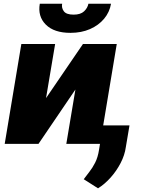

<svg xmlns="http://www.w3.org/2000/svg" viewBox="-20 -786 776 1049"><path d="M231.5 -250 433.2 -545.5H617.9L527 0H342.3L392 -296.9L190.3 0H5.7L96.6 -545.5H281.2ZM463.1 -765.6H586.6Q578.8 -719.5 548.8 -683.6Q518.8 -647.7 471.8 -627.1Q424.7 -606.5 365.1 -606.5Q275.2 -606.5 230.3 -651.5Q185.4 -696.4 197.4 -765.6H319.6Q315 -743.3 328.7 -724.6Q342.3 -706 382.1 -706Q420.1 -706 439.3 -724.1Q458.5 -742.2 463.1 -765.6ZM687.5 -100.9 667.6 17Q661.6 61.1 639.2 104.4Q616.8 147.7 584.5 183.9Q552.2 220.2 515.6 242.9L437.5 193.2Q451.3 174 468.2 152.9Q485.1 131.7 499.8 102.8Q514.6 73.9 521.3 31.2L542.6 -100.9Z"/></svg>

Font: Inter UI Black
Style: Italic
Weight: 900
Italic angle: -9.39999°
Designer: Rasmus Andersson
Foundry: rsms
Version: 3.2;8d6f07862